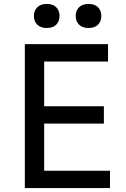

<svg xmlns="http://www.w3.org/2000/svg" viewBox="-20 -954 640 974"><path d="M106 0V-730H204V0ZM184 0V-88H538V0ZM184 -327V-415H507V-327ZM184 -642V-730H528V-642ZM217 -812Q186 -812 169 -829Q152 -846 152 -873Q152 -900 169 -917Q186 -934 217 -934Q249 -934 265.5 -917Q282 -900 282 -873Q282 -846 265.5 -829Q249 -812 217 -812ZM429 -812Q398 -812 381 -829Q364 -846 364 -873Q364 -900 381 -917Q398 -934 429 -934Q461 -934 477.5 -917Q494 -900 494 -873Q494 -846 477.5 -829Q461 -812 429 -812Z"/></svg>

Font: SVN-Sora Variable
Style: Regular
Weight: 400
Designer: Jonathan Barnbrook, Julián Moncada
Foundry: Barnbrook Fonts
Version: Version 2.000 - Viet hoa boi STYLEno.1 Fonts